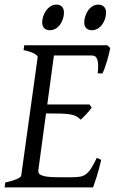

<svg xmlns="http://www.w3.org/2000/svg" viewBox="-20 -811 502 831"><path d="M418 -119.1Q408.2 -76.7 398.2 -45.4Q388.2 -14.2 382.8 0H0L2.9 -21Q33.7 -27.8 52.2 -35.9Q70.8 -43.9 71.8 -50.8L143.1 -564Q144 -569.8 128.9 -578.6Q113.8 -587.4 82 -594.2L85 -615.2H444.8L457 -603Q454.6 -590.3 450.9 -575.2Q447.3 -560.1 442.6 -544.9Q438 -529.8 433.1 -516.1Q428.2 -502.4 423.8 -493.2H402.8Q405.3 -515.6 404.8 -530.5Q404.3 -545.4 400.9 -554.4Q397.5 -563.5 391.6 -567.1Q385.7 -570.8 377 -570.8H213.4L184.6 -358.9H367.2L377 -345.2Q372.1 -338.4 366 -331.1Q359.9 -323.7 353.3 -316.7Q346.7 -309.6 340.3 -303.5Q334 -297.4 329.1 -293Q321.3 -301.3 312.5 -306.4Q303.7 -311.5 290.8 -314.5Q277.8 -317.4 259 -318.6Q240.2 -319.8 212.9 -319.8H179.2L146 -75.2Q145 -67.9 147.5 -62.3Q149.9 -56.6 159.2 -52.5Q168.5 -48.3 186 -46.1Q203.6 -43.9 232.9 -43.9H292Q312.5 -43.9 326.7 -46.4Q340.8 -48.8 352.3 -57.4Q363.8 -65.9 374.5 -82.5Q385.3 -99.1 398.9 -127.9ZM256.8 -756.3Q256.8 -742.7 252.4 -729.2Q248 -715.8 240.2 -704.8Q232.4 -693.8 220.9 -687Q209.5 -680.2 195.8 -680.2Q180.2 -680.2 171.4 -689Q162.6 -697.8 162.6 -714.4Q162.6 -727.5 167.2 -741Q171.9 -754.4 179.9 -765.6Q188 -776.9 199.5 -783.9Q210.9 -791 224.6 -791Q239.7 -791 248.3 -782Q256.8 -772.9 256.8 -756.3ZM439 -756.3Q439 -742.7 434.6 -729.2Q430.2 -715.8 422.1 -704.8Q414.1 -693.8 402.6 -687Q391.1 -680.2 377 -680.2Q361.8 -680.2 353.3 -689Q344.7 -697.8 344.7 -714.4Q344.7 -727.5 349.1 -741Q353.5 -754.4 361.3 -765.6Q369.1 -776.9 380.4 -783.9Q391.6 -791 405.8 -791Q420.9 -791 429.9 -782Q439 -772.9 439 -756.3Z"/></svg>

Font: Gentium Plus Afr
Style: Italic
Weight: 400
Italic angle: -8°
Designer: J. Victor Gaultney, Annie Olsen, Iska Routamaa, Becca Hirsbrunner
Foundry: SIL International
Version: Version 5.000